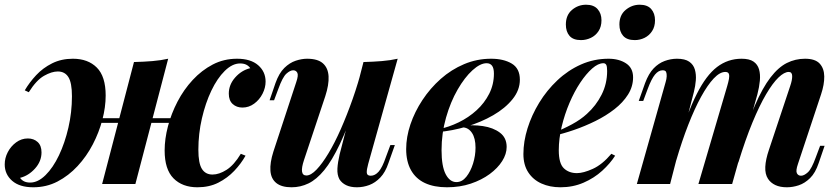

<svg xmlns="http://www.w3.org/2000/svg" viewBox="-46 -780 3561 814"><path d="M337 -279H727V-259H337ZM59 -397Q79 -431 107.5 -461.5Q136 -492 175 -511.5Q214 -531 263 -531Q327 -531 364.5 -493.5Q402 -456 402 -375Q402 -326 388 -272.5Q374 -219 347.5 -168Q321 -117 283 -76Q245 -35 198 -10.5Q151 14 95 14Q37 14 5.5 -13.5Q-26 -41 -26 -83Q-26 -110 -13 -135Q0 -160 22.5 -176.5Q45 -193 72 -193Q97 -193 113.5 -178Q130 -163 130 -134Q130 -96 102.5 -65.5Q75 -35 39 -26Q46 -16 56.5 -11Q67 -6 82 -6Q115 -6 147 -37.5Q179 -69 204 -121.5Q229 -174 244 -239Q259 -304 259 -372Q259 -429 244 -453Q229 -477 199 -477Q173 -477 140.5 -458.5Q108 -440 76 -389ZM522 -517Q564 -518 600 -521Q636 -524 667 -531L528 0Q528 0 513.5 0Q499 0 478.5 0Q458 0 437 0Q416 0 401.5 0Q387 0 387 0ZM972 -511Q939 -511 907 -479.5Q875 -448 850 -395.5Q825 -343 810 -278Q795 -213 795 -145Q795 -88 810 -64Q825 -40 855 -40Q883 -40 914.5 -60Q946 -80 975 -128L995 -120Q976 -86 947 -55.5Q918 -25 879.5 -5.5Q841 14 791 14Q727 14 689.5 -24Q652 -62 652 -142Q652 -191 666 -244.5Q680 -298 706.5 -349Q733 -400 771 -441Q809 -482 856 -506.5Q903 -531 959 -531Q1017 -531 1048.5 -503.5Q1080 -476 1080 -434Q1080 -408 1067 -382.5Q1054 -357 1031.5 -340.5Q1009 -324 982 -324Q957 -324 940.5 -339Q924 -354 924 -383Q924 -421 951 -451.5Q978 -482 1015 -491Q1008 -501 997.5 -506Q987 -511 972 -511Z M1466 -351Q1429 -241 1395 -169.5Q1361 -98 1328.5 -58.5Q1296 -19 1262 -2.5Q1228 14 1190 14Q1148 14 1125.5 -4Q1103 -22 1100.5 -56Q1098 -90 1113 -137L1210 -432Q1220 -461 1214.5 -471.5Q1209 -482 1197 -482Q1184 -482 1168 -467.5Q1152 -453 1134 -403L1116 -355H1097L1122 -428Q1137 -470 1159.5 -492Q1182 -514 1207.5 -522.5Q1233 -531 1256 -531Q1301 -531 1323 -511.5Q1345 -492 1347 -456.5Q1349 -421 1333 -372L1243 -102Q1221 -36 1253 -36Q1272 -36 1296 -61Q1320 -86 1346.5 -130Q1373 -174 1399 -233Q1425 -292 1449 -360Q1473 -428 1491 -499ZM1515 -85Q1508 -60 1509 -47.5Q1510 -35 1526 -35Q1544 -35 1559.5 -52.5Q1575 -70 1590 -114L1609 -165H1628L1601 -89Q1588 -50 1566.5 -27.5Q1545 -5 1519.5 4.5Q1494 14 1467 14Q1440 14 1421.5 5Q1403 -4 1393 -20Q1383 -39 1384.5 -65.5Q1386 -92 1394 -126L1495 -517Q1536 -518 1572.5 -521Q1609 -524 1640 -531Z M1889 -8Q1913 -8 1931 -30.5Q1949 -53 1959.5 -86.5Q1970 -120 1970 -154Q1970 -194 1955 -216.5Q1940 -239 1916 -240L1910 -246Q1957 -252 2001 -245.5Q2045 -239 2073.5 -217.5Q2102 -196 2102 -157Q2102 -127 2083 -97Q2064 -67 2030 -42Q1996 -17 1950 -1.5Q1904 14 1849 14Q1794 14 1755.5 -4Q1717 -22 1696.5 -58.5Q1676 -95 1676 -148Q1676 -199 1694 -252.5Q1712 -306 1745 -356Q1778 -406 1822.5 -445.5Q1867 -485 1921.5 -508Q1976 -531 2036 -531Q2089 -531 2123.5 -510.5Q2158 -490 2158 -442Q2158 -398 2127 -359.5Q2096 -321 2045 -291.5Q1994 -262 1932.5 -243.5Q1871 -225 1810 -220L1813 -232Q1857 -241 1899 -261.5Q1941 -282 1974.5 -312.5Q2008 -343 2028 -382.5Q2048 -422 2048 -468Q2048 -491 2040 -501.5Q2032 -512 2017 -512Q1990 -512 1957 -482Q1924 -452 1894 -400Q1864 -348 1845 -281.5Q1826 -215 1826 -143Q1826 -75 1843.5 -41.5Q1861 -8 1889 -8Z M2301 -217Q2342 -233 2379 -253Q2416 -273 2442 -297Q2481 -332 2504.5 -378.5Q2528 -425 2528 -479Q2528 -499 2524 -505.5Q2520 -512 2512 -512Q2490 -512 2464.5 -489.5Q2439 -467 2414 -429.5Q2389 -392 2368.5 -344Q2348 -296 2335.5 -244Q2323 -192 2323 -143Q2323 -87 2344.5 -66.5Q2366 -46 2400 -46Q2427 -46 2467 -64Q2507 -82 2546 -128L2562 -120Q2541 -87 2507 -56Q2473 -25 2428 -5.5Q2383 14 2330 14Q2285 14 2249.5 -2Q2214 -18 2193.5 -49.5Q2173 -81 2173 -127Q2173 -180 2190.5 -236Q2208 -292 2240 -344.5Q2272 -397 2317 -439.5Q2362 -482 2417 -506.5Q2472 -531 2534 -531Q2578 -531 2608 -511.5Q2638 -492 2638 -452Q2638 -413 2616.5 -379Q2595 -345 2559 -317Q2523 -289 2478.5 -267Q2434 -245 2387.5 -229Q2341 -213 2300 -204ZM2353 -676Q2353 -716 2379 -738Q2405 -760 2439 -760Q2471 -760 2487.5 -741.5Q2504 -723 2504 -694Q2504 -667 2491.5 -648Q2479 -629 2459 -619.5Q2439 -610 2417 -610Q2384 -610 2368.5 -628Q2353 -646 2353 -676ZM2580 -676Q2580 -716 2606.5 -738Q2633 -760 2666 -760Q2699 -760 2715 -741.5Q2731 -723 2731 -694Q2731 -667 2718.5 -648Q2706 -629 2686.5 -619.5Q2667 -610 2645 -610Q2612 -610 2596 -628Q2580 -646 2580 -676Z M2795 0H2654L2776 -432Q2780 -445 2780.5 -456.5Q2781 -468 2778 -475Q2775 -482 2763 -482Q2746 -482 2731 -464Q2716 -446 2700 -403L2681 -352H2662L2689 -428Q2704 -468 2725 -490Q2746 -512 2772 -521.5Q2798 -531 2824 -531Q2858 -531 2876 -518.5Q2894 -506 2900 -485Q2906 -464 2904 -439.5Q2902 -415 2896 -391ZM3037 -415Q3042 -432 3044.5 -445.5Q3047 -459 3044 -467Q3041 -475 3029 -475Q3006 -475 2980 -447.5Q2954 -420 2926.5 -370Q2899 -320 2872 -251Q2845 -182 2821 -100L2826 -169Q2868 -302 2908 -381.5Q2948 -461 2994 -496Q3040 -531 3098 -531Q3131 -531 3148.5 -519Q3166 -507 3172 -486Q3178 -465 3175.5 -438Q3173 -411 3165 -380L3058 0H2915ZM3304 -415Q3313 -441 3312.5 -458Q3312 -475 3298 -475Q3279 -475 3254.5 -451.5Q3230 -428 3202 -380.5Q3174 -333 3144 -260.5Q3114 -188 3084 -90L3086 -144Q3122 -258 3154.5 -333Q3187 -408 3220.5 -451.5Q3254 -495 3290 -513Q3326 -531 3367 -531Q3410 -531 3429 -510.5Q3448 -490 3448.5 -456Q3449 -422 3435 -380L3337 -85Q3327 -56 3332.5 -45.5Q3338 -35 3350 -35Q3363 -35 3379 -49.5Q3395 -64 3413 -114L3431 -162H3450L3425 -89Q3411 -47 3388.5 -25Q3366 -3 3340.5 5.5Q3315 14 3290 14Q3261 14 3241 4.5Q3221 -5 3210 -22Q3197 -42 3198.5 -73Q3200 -104 3214 -145Z"/></svg>

Font: Playfair Display
Style: Bold Italic
Weight: 700
Italic angle: -14°
Designer: Claus Eggers Sørensen
Foundry: Claus Eggers Sørensen
Version: Version 1.203